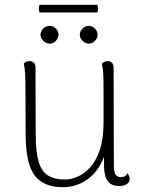

<svg xmlns="http://www.w3.org/2000/svg" viewBox="-20 -769 595 801"><path d="M430 -514Q440 -514 447 -507Q454 -500 454 -486L455 -80Q455 -52 462 -41Q469 -30 484 -30Q490 -30 498 -32.5Q506 -35 511 -47Q521 -35 521 -22Q521 -9 509 -1Q497 7 477 7Q444 7 429 -14.5Q414 -36 414 -78V-173L428 -184Q423 -123 397 -79Q371 -35 330.5 -11.5Q290 12 242 12Q163 12 125.5 -36Q88 -84 87 -205L86 -412Q86 -441 84.5 -465Q83 -489 79 -504Q83 -508 88.5 -511Q94 -514 104 -514Q115 -514 121.5 -507Q128 -500 128 -487L129 -206Q129 -136 141 -95Q153 -54 180 -37Q207 -20 251 -20Q275 -20 303 -31.5Q331 -43 356 -70.5Q381 -98 396.5 -144Q412 -190 412 -260Q412 -328 412 -371Q412 -414 411.5 -439.5Q411 -465 409 -479Q407 -493 405 -504Q408 -507 414 -510.5Q420 -514 430 -514ZM187 -587Q172 -587 160.5 -598.5Q149 -610 149 -624Q149 -639 160.5 -650Q172 -661 187 -661Q202 -661 213 -650Q224 -639 224 -624Q224 -610 213 -598.5Q202 -587 187 -587ZM350 -587Q336 -587 324.5 -598.5Q313 -610 313 -624Q313 -639 324.5 -650Q336 -661 350 -661Q365 -661 376 -650Q387 -639 387 -624Q387 -610 376 -598.5Q365 -587 350 -587ZM145 -749H386Q392 -733 386 -717H145Q139 -733 145 -749Z"/></svg>

Font: Arima ExtraLight
Style: Regular
Weight: 250
Designer: Joana Correia and Natanael Gama
Foundry: NDISCOVER
Version: Version 1.101;gftools[0.9.23]